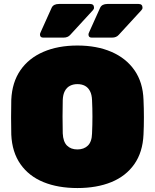

<svg xmlns="http://www.w3.org/2000/svg" viewBox="-20 -940 782 970"><path d="M371 10Q273 10 199.5 -20Q126 -50 83.5 -110.5Q41 -171 37 -260Q36 -301 36 -347Q36 -393 37 -436Q41 -524 83 -585Q125 -646 199 -678Q273 -710 371 -710Q469 -710 543 -678Q617 -646 659.5 -585Q702 -524 705 -436Q707 -393 707 -347Q707 -301 705 -260Q701 -171 658.5 -110.5Q616 -50 542.5 -20Q469 10 371 10ZM371 -185Q404 -185 424 -204.5Q444 -224 445 -266Q447 -309 447 -351Q447 -393 445 -434Q444 -462 434.5 -480Q425 -498 409 -506.5Q393 -515 371 -515Q350 -515 333.5 -506.5Q317 -498 307.5 -480Q298 -462 297 -434Q296 -393 296 -351Q296 -309 297 -266Q299 -224 318.5 -204.5Q338 -185 371 -185ZM443 -750Q427 -750 427 -766Q427 -770 429 -774Q431 -778 432 -781L486 -901Q495 -920 523 -920H680Q700 -920 700 -901Q700 -894 694 -888L580 -764Q568 -750 546 -750ZM198 -750Q182 -750 182 -766Q182 -770 184 -774Q186 -778 187 -781L241 -901Q250 -920 278 -920H435Q455 -920 455 -901Q455 -894 449 -888L335 -764Q323 -750 301 -750Z"/></svg>

Font: Rubik Black
Style: Regular
Weight: 900
Designer: Hubert and Fischer
Foundry: Hubert and Fischer
Version: Version 2.300;gftools[0.9.30]